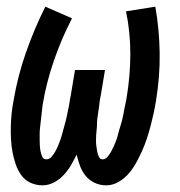

<svg xmlns="http://www.w3.org/2000/svg" viewBox="-20 -548 540 576"><path d="M108 8Q88 8 71 0Q54 -8 43.5 -23Q33 -38 27 -55.5Q21 -73 17.5 -92Q14 -111 13 -130Q12 -149 12.5 -169Q13 -189 15 -208.5Q17 -228 21 -248Q33 -319 57.5 -389.5Q82 -460 116 -528L196 -493Q164 -431 141.5 -365.5Q119 -300 108 -234Q107 -226 106 -217Q105 -208 104 -199Q103 -190 102 -181.5Q101 -173 100 -164Q99 -155 99 -146.5Q99 -138 99 -129Q99 -120 99.5 -111.5Q100 -103 101.5 -95Q103 -87 106.5 -78.5Q110 -70 119 -70Q128 -70 134.5 -77.5Q141 -85 145.5 -93Q150 -101 153.5 -109Q157 -117 160 -125.5Q163 -134 165.5 -142.5Q168 -151 170 -159Q172 -167 174.5 -175.5Q177 -184 179 -192.5Q181 -201 182.5 -209.5Q184 -218 186 -226.5Q188 -235 189 -243.5Q190 -252 192 -260L205 -338H295L282 -260Q280 -252 279 -243.5Q278 -235 277 -226.5Q276 -218 274.5 -209.5Q273 -201 272 -193Q271 -185 271 -176.5Q271 -168 270 -159.5Q269 -151 268.5 -143Q268 -135 268 -126.5Q268 -118 269 -110Q270 -102 271.5 -94Q273 -86 276.5 -78Q280 -70 288 -70Q296 -70 302.5 -77.5Q309 -85 313 -92.5Q317 -100 321 -108.5Q325 -117 328 -125Q331 -133 333 -141Q335 -149 337.5 -157.5Q340 -166 342.5 -174Q345 -182 347 -190.5Q349 -199 350.5 -207Q352 -215 353.5 -223.5Q355 -232 357 -240Q359 -248 360 -256Q371 -322 371 -387Q371 -452 358 -514L446 -528Q458 -460 459 -389Q460 -318 448 -246Q445 -227 441 -208.5Q437 -190 432 -171Q427 -152 421 -133.5Q415 -115 407 -97Q399 -79 389.5 -61.5Q380 -44 367 -28.5Q354 -13 336 -2.5Q318 8 299 8Q280 8 264 0.5Q248 -7 237 -20.5Q226 -34 220 -50.5Q214 -67 210 -84Q202 -68 193 -52.5Q184 -37 171 -23Q158 -9 141.5 -0.5Q125 8 108 8Z"/></svg>

Font: Iosevka Semibold Oblique
Style: Regular
Weight: 600
Italic angle: -9°
Monospace: yes
Designer: Belleve Invis
Foundry: Belleve Invis
Version: Version 32.5.0; ttfautohint (v1.8.4)